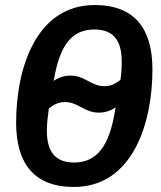

<svg xmlns="http://www.w3.org/2000/svg" viewBox="-20 -730 640 762"><path d="M273 12C504 12 585 -236 585 -455C585 -615 515 -710 356 -710C125 -710 44 -462 44 -243C44 -83 114 12 273 12ZM274 -85C198 -85 166 -130 166 -211C166 -237 169 -265 173 -293L174 -300C196 -317 215 -325 238 -325C260 -325 280 -317 301 -305C330 -290 345 -283 374 -283C398 -283 422 -292 439 -304L436 -288C414 -154 367 -85 274 -85ZM355 -613C431 -613 463 -568 463 -487C463 -462 462 -439 458 -413C435 -395 417 -388 394 -388C372 -388 352 -396 331 -408C302 -423 287 -430 258 -430C234 -430 210 -421 193 -409L194 -414C217 -547 262 -613 355 -613Z"/></svg>

Font: IBM Plex Mono SmBld
Style: Italic
Weight: 600
Italic angle: -9.5°
Monospace: yes
Designer: Mike Abbink, Paul van der Laan, Pieter van Rosmalen
Foundry: Bold Monday
Version: Version 2.004